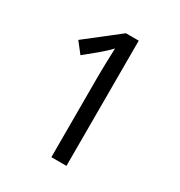

<svg xmlns="http://www.w3.org/2000/svg" viewBox="-169 -831 889 948"><g transform="rotate(30 275.5 -357.0)"><path d="M347.2 0H261.2V-445.8Q261.2 -466.8 261.5 -490.7Q261.7 -514.6 262.5 -538.3Q263.2 -562 263.9 -583.7Q264.6 -605.5 265.1 -622.1Q256.8 -613.3 250.5 -606.9Q244.1 -600.6 237.5 -594.7Q231 -588.9 223.6 -582.3Q216.3 -575.7 206.1 -566.9L133.8 -507.8L86.9 -567.9L273.9 -713.9H347.2Z"/></g></svg>

Font: Droid Sans
Style: Regular
Weight: 400
Foundry: Ascender Corporation
Version: Version 1.00 build 114